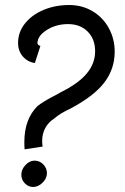

<svg xmlns="http://www.w3.org/2000/svg" viewBox="-20 -732 498 765"><path d="M77 -166Q77 -257 129 -309Q150 -326 192 -348Q203 -353 223 -365Q292 -399 325.5 -439Q359 -479 359 -528Q359 -576 329.5 -606Q300 -636 251 -636Q206 -636 170.5 -615Q135 -594 130 -568L129 -562Q129 -552 141 -549L119 -481Q90 -485 71 -507Q52 -529 52 -561Q52 -604 79.5 -638.5Q107 -673 153.5 -692.5Q200 -712 256 -712Q307 -712 348.5 -687.5Q390 -663 413.5 -620Q437 -577 437 -526Q437 -508 434 -490Q424 -433 382.5 -387.5Q341 -342 260 -299Q220 -281 195 -259Q173 -245 160.5 -222Q148 -199 148 -171Q148 -156 150 -148L78 -137Q77 -147 77 -166ZM65 -36Q65 -57 81.5 -74.5Q98 -92 118 -92Q138 -92 152.5 -77Q167 -62 167 -42Q167 -21 149.5 -4Q132 13 112 13Q93 13 79 -1.5Q65 -16 65 -36Z"/></svg>

Font: Bellota Text
Style: Bold Italic
Weight: 700
Italic angle: -7.5°
Designer: Kemie Guaida
Foundry: Kemie Guaida
Version: Version 4.001